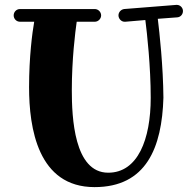

<svg xmlns="http://www.w3.org/2000/svg" viewBox="-20 -733 794 786"><path d="M729 -688C729 -701 718 -713 704 -713C703 -713 702 -713 702 -713L488 -696C475 -694 465 -683 465 -670C465 -657 476 -644 490 -644C491 -644 492 -644 493 -644L575 -651C582 -597 597 -460 597 -333C597 -162 544 -26 423 -26C283 -26 274 -253 274 -364C274 -490 288 -602 294 -644H368C382 -644 394 -656 394 -670C394 -684 382 -696 368 -696H62C47 -696 36 -684 36 -670C36 -656 47 -644 62 -644H120C112 -599 99 -499 99 -376C99 -209 135 33 367 33C579 33 643 -129 649 -333C648 -461 633 -599 626 -656L706 -662C719 -663 729 -674 729 -688Z"/></svg>

Font: Ribeye
Style: Regular
Weight: 400
Designer: Astigmatic (AOETI)
Foundry: Astigmatic (AOETI)
Version: Version 1.000